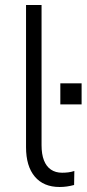

<svg xmlns="http://www.w3.org/2000/svg" viewBox="-20 -739 346 767"><path d="M218 8Q154 8 119 -33.5Q84 -75 84 -151V-719H146V-159Q146 -123 155.5 -98.5Q165 -74 183.5 -61.5Q202 -49 228 -49Q241 -49 253 -50.5Q265 -52 277 -56L276 0Q261 4 247 6Q233 8 218 8ZM221 -322V-406H306V-322Z"/></svg>

Font: Nunitoga
Style: Light
Weight: 300
Designer: Vernon Adams
Foundry: Vernon Adams
Version: Version 1.0